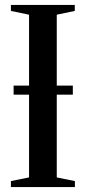

<svg xmlns="http://www.w3.org/2000/svg" viewBox="-20 -763 350 783"><path d="M98.5 -39.5V-703L24.5 -718.5V-743H285V-718.5L211.5 -703V-39.5L285.5 -24.5V0H24.5V-24.5ZM277 -414V-377H35.5V-414Z"/></svg>

Font: Merriweather 120pt Medium
Style: Regular
Weight: 500
Version: Version 2.100